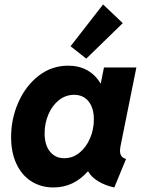

<svg xmlns="http://www.w3.org/2000/svg" viewBox="-20 -825 641 853"><path d="M29.3 -215.8Q29.3 -296.9 61.5 -370.1Q93.8 -443.4 151.6 -488.3Q209.5 -533.2 282.7 -533.2Q331.5 -533.2 367.9 -512.7Q404.3 -492.2 426.3 -454.6H427.7L441.9 -525.4H585.9L515.6 -176.8Q513.2 -163.1 513.2 -154.8Q513.2 -140.6 519.5 -131.8Q525.9 -123 540 -118.7L487.8 7.8Q448.2 -0.5 417 -19.3Q385.7 -38.1 372.1 -63H369.6Q306.6 7.8 217.8 7.8Q162.6 7.8 119.9 -19Q77.1 -45.9 53.2 -96.7Q29.3 -147.5 29.3 -215.8ZM397 -294.4Q397 -345.7 373.3 -374.8Q349.6 -403.8 309.1 -403.8Q272 -403.8 241.9 -380.1Q211.9 -356.4 195.1 -316.9Q178.2 -277.3 178.2 -232.9Q178.2 -181.2 201.9 -151.6Q225.6 -122.1 265.6 -122.1Q302.7 -122.1 332.8 -146.2Q362.8 -170.4 379.9 -210.2Q397 -250 397 -294.4ZM293.5 -619.6 438 -805.2 525.4 -722.2 363.3 -564.5Z"/></svg>

Font: Reddit Sans Vanilla ExtraBold
Style: Italic
Weight: 800
Italic angle: -11.25°
Designer: Stephen Hutchings
Version: Version 1.013